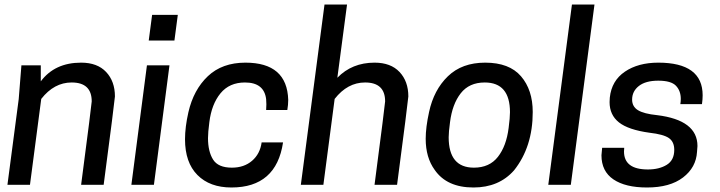

<svg xmlns="http://www.w3.org/2000/svg" viewBox="-20 -820 3193 852"><path d="M440 0H340Q387 -360 387 -370Q387 -454 298 -454Q220 -454 163 -381L113 0H13L63 -380L75 -530H161V-459Q223 -542 340 -542Q412 -542 451 -500.5Q490 -459 490 -392Q488 -365 440 0Z M663 0H563L632 -530H732ZM754 -640H640L655 -754H769Z M1007 12Q911 12 856 -43.5Q801 -99 801 -202Q801 -256 816 -322Q839 -422 902.5 -482Q966 -542 1069 -542Q1254 -542 1259 -377Q1259 -355 1255 -332H1161L1162 -357L1161 -380Q1152 -454 1067 -454Q998 -454 958.5 -406Q919 -358 909 -278Q903 -232 903 -207Q903 -148 925.5 -112Q948 -76 1009 -76Q1063 -76 1098.5 -106.5Q1134 -137 1141 -188H1236Q1206 12 1007 12Z M1742 0H1642Q1689 -360 1689 -370Q1689 -454 1600 -454Q1522 -454 1465 -381L1415 0H1315L1420 -800H1520L1477 -475Q1542 -542 1642 -542Q1714 -542 1753 -500.5Q1792 -459 1792 -392Q1790 -365 1742 0Z M2083 -76Q2152 -76 2189.5 -124Q2227 -172 2237 -252Q2243 -298 2243 -322Q2243 -454 2131 -454Q2062 -454 2024.5 -406Q1987 -358 1977 -278Q1971 -234 1971 -211Q1971 -76 2083 -76ZM2081 12Q1963 12 1909 -66Q1869 -121 1869 -204Q1869 -255 1884 -323Q1905 -421 1967.5 -481.5Q2030 -542 2133 -542Q2240 -542 2292 -481.5Q2344 -421 2344 -323Q2344 -168 2261 -64Q2194 12 2081 12Z M2513 0H2413L2518 -800H2618Z M2851 12Q2755 12 2702 -24Q2649 -60 2649 -131L2652 -164H2750L2749 -148Q2749 -68 2855 -68Q2905 -68 2938.5 -88.5Q2972 -109 2972 -155Q2972 -191 2948 -207.5Q2924 -224 2862 -231Q2768 -244 2726.5 -277Q2685 -310 2685 -367L2686 -387Q2694 -462 2753 -502Q2812 -542 2901 -542Q3098 -542 3098 -397Q3098 -379 3095 -358H2999Q3001 -370 3001 -381Q3001 -417 2979.5 -439.5Q2958 -462 2901 -462Q2845 -462 2815 -438.5Q2785 -415 2785 -378Q2785 -347 2811 -331Q2837 -315 2896 -309Q3075 -287 3075 -172L3073 -146Q3069 -77 3011 -32.5Q2953 12 2851 12Z"/></svg>

Font: Tanohe Sans Medium
Style: Italic
Weight: 500
Designer: Village Type and Design LLC & Cristiano Sobral
Foundry: Cooper Hewitt Smithsonian Design Museum
Version: Version 1.00;September 29, 2021;FontCreator 13.0.0.2655 64-b